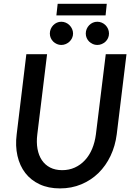

<svg xmlns="http://www.w3.org/2000/svg" viewBox="-20 -1014 728 1042"><path d="M317.5 -90.5Q355 -90.5 386.2 -104.8Q417.5 -119 441.2 -144.8Q465 -170.5 480 -206.2Q495 -242 500.5 -285L554 -720H666.5L613.5 -285Q605.5 -222 580 -168.2Q554.5 -114.5 514.5 -75.2Q474.5 -36 421.5 -13.8Q368.5 8.5 305.5 8.5Q242.5 8.5 195 -13.8Q147.5 -36 117.2 -75.2Q87 -114.5 74.8 -168.2Q62.5 -222 70.5 -285L123 -720H235.5L182.5 -285Q177 -242 183.5 -206.2Q190 -170.5 207.2 -144.8Q224.5 -119 252.2 -104.8Q280 -90.5 317.5 -90.5ZM293 -993.5H559.5L553 -930.5H286ZM376.5 -832Q376.5 -819 371.2 -807.8Q366 -796.5 357.2 -788.2Q348.5 -780 337 -775Q325.5 -770 312.5 -770Q300 -770 288.8 -775Q277.5 -780 269 -788.2Q260.5 -796.5 255.5 -807.8Q250.5 -819 250.5 -832Q250.5 -845 255.5 -856.8Q260.5 -868.5 269 -877.2Q277.5 -886 288.8 -891Q300 -896 312.5 -896Q325.5 -896 337 -891Q348.5 -886 357.2 -877.2Q366 -868.5 371.2 -856.8Q376.5 -845 376.5 -832ZM571.5 -832Q571.5 -819 566.5 -807.8Q561.5 -796.5 552.8 -788.2Q544 -780 532.5 -775Q521 -770 508 -770Q495 -770 483.8 -775Q472.5 -780 464 -788.2Q455.5 -796.5 450.5 -807.8Q445.5 -819 445.5 -832Q445.5 -845 450.5 -856.8Q455.5 -868.5 464 -877.2Q472.5 -886 483.8 -891Q495 -896 508 -896Q521 -896 532.5 -891Q544 -886 552.8 -877.2Q561.5 -868.5 566.5 -856.8Q571.5 -845 571.5 -832Z"/></svg>

Font: Lato SemiBold
Style: Italic
Weight: 600
Italic angle: -7°
Designer: Lukasz Dziedzic with Adam Twardoch and Botio Nikoltchev
Foundry: tyPoland Lukasz Dziedzic
Version: Version 2.015; 2015-08-06; http://www.latofonts.com/